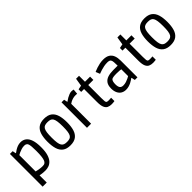

<svg xmlns="http://www.w3.org/2000/svg" viewBox="177 -1814 3107 3107"><g transform="rotate(-45 1731.0 -260.0)"><path d="M83 166V-583H146L158 -524H164Q183 -538 208.5 -554.5Q234 -571 267 -583.5Q300 -596 339 -596Q393 -596 433.5 -565.5Q474 -535 496 -470.5Q518 -406 518 -302Q518 -205 499.5 -143.5Q481 -82 450 -47.5Q419 -13 380 0.5Q341 14 302 14Q278 14 253 12Q228 10 208 6.5Q188 3 177 1V166ZM317 -68Q330 -68 346 -70.5Q362 -73 374 -84Q388 -95 398 -119Q408 -143 414 -190.5Q420 -238 420 -316Q420 -379 416.5 -415.5Q413 -452 407 -470Q401 -488 392 -497Q387 -502 375 -508Q363 -514 338 -514Q306 -514 273 -503.5Q240 -493 214 -481Q188 -469 177 -461V-88Q195 -83 235.5 -75.5Q276 -68 317 -68Z M876 13Q791 13 742 -24Q693 -61 672.5 -129Q652 -197 652 -292Q652 -386 672.5 -454Q693 -522 742 -559Q791 -596 876 -596Q961 -596 1010 -559Q1059 -522 1079.5 -454Q1100 -386 1100 -291Q1100 -197 1079.5 -129Q1059 -61 1010 -24Q961 13 876 13ZM876 -66Q913 -66 937.5 -75Q962 -84 976.5 -107.5Q991 -131 997.5 -175.5Q1004 -220 1004 -292Q1004 -363 997.5 -407.5Q991 -452 976.5 -476Q962 -500 937 -508.5Q912 -517 876 -517Q839 -517 814.5 -508.5Q790 -500 775 -476Q760 -452 753.5 -407.5Q747 -363 747 -292Q747 -220 753.5 -175.5Q760 -131 775 -107.5Q790 -84 814.5 -75Q839 -66 876 -66Z M1264 0V-583H1323L1336 -523H1342Q1342 -523 1357 -534.5Q1372 -546 1397 -560Q1422 -574 1450.5 -585Q1479 -596 1504 -596Q1522 -596 1535.5 -593Q1549 -590 1549 -590L1541 -502Q1541 -502 1527.5 -503Q1514 -504 1501 -504Q1474 -504 1446 -496.5Q1418 -489 1395 -477.5Q1372 -466 1358 -455V0Z M1820 14Q1775 14 1742.5 -1Q1710 -16 1692 -58Q1674 -100 1674 -183V-477H1608V-536L1678 -550L1700 -686H1768V-550H1885V-475H1768V-177Q1768 -125 1771 -101.5Q1774 -78 1786 -71.5Q1798 -65 1826 -65Q1842 -65 1855 -66Q1868 -67 1876 -67.5Q1884 -68 1884 -68V8Q1884 8 1866 11Q1848 14 1820 14Z M2148 13Q2101 13 2065 -8.5Q2029 -30 2009 -72Q1989 -114 1989 -173Q1989 -244 2018 -285Q2047 -326 2100 -343Q2153 -360 2224 -360H2326Q2326 -409 2323 -443.5Q2320 -478 2308 -495Q2298 -507 2281.5 -511.5Q2265 -516 2244 -516Q2205 -516 2167.5 -509Q2130 -502 2099 -492Q2068 -482 2049.5 -475Q2031 -468 2031 -468L2002 -540Q2002 -540 2021 -548.5Q2040 -557 2072.5 -568Q2105 -579 2145.5 -587.5Q2186 -596 2230 -596Q2300 -596 2341.5 -569.5Q2383 -543 2401 -495Q2419 -447 2419 -383V0H2359L2346 -62H2340Q2331 -56 2312.5 -43.5Q2294 -31 2269 -18Q2244 -5 2213 4Q2182 13 2148 13ZM2166 -68Q2201 -68 2233 -78.5Q2265 -89 2290 -101.5Q2315 -114 2326 -121V-277Q2315 -279 2289 -281.5Q2263 -284 2222 -284Q2133 -284 2112 -266Q2100 -256 2093 -232Q2086 -208 2086 -174Q2086 -118 2104.5 -93Q2123 -68 2166 -68Z M2766 14Q2721 14 2688.5 -1Q2656 -16 2638 -58Q2620 -100 2620 -183V-477H2554V-536L2624 -550L2646 -686H2714V-550H2831V-475H2714V-177Q2714 -125 2717 -101.5Q2720 -78 2732 -71.5Q2744 -65 2772 -65Q2788 -65 2801 -66Q2814 -67 2822 -67.5Q2830 -68 2830 -68V8Q2830 8 2812 11Q2794 14 2766 14Z M3172 13Q3087 13 3038 -24Q2989 -61 2968.5 -129Q2948 -197 2948 -292Q2948 -386 2968.5 -454Q2989 -522 3038 -559Q3087 -596 3172 -596Q3257 -596 3306 -559Q3355 -522 3375.5 -454Q3396 -386 3396 -291Q3396 -197 3375.5 -129Q3355 -61 3306 -24Q3257 13 3172 13ZM3172 -66Q3209 -66 3233.5 -75Q3258 -84 3272.5 -107.5Q3287 -131 3293.5 -175.5Q3300 -220 3300 -292Q3300 -363 3293.5 -407.5Q3287 -452 3272.5 -476Q3258 -500 3233 -508.5Q3208 -517 3172 -517Q3135 -517 3110.5 -508.5Q3086 -500 3071 -476Q3056 -452 3049.5 -407.5Q3043 -363 3043 -292Q3043 -220 3049.5 -175.5Q3056 -131 3071 -107.5Q3086 -84 3110.5 -75Q3135 -66 3172 -66Z"/></g></svg>

Font: Ruda Medium
Style: Regular
Weight: 500
Version: Version 2.001